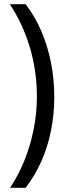

<svg xmlns="http://www.w3.org/2000/svg" viewBox="-20 -738 324 916"><path d="M239 -276Q239 -194 223.5 -116Q208 -38 177.5 31Q147 100 102 158H28Q70 95 98 24Q126 -47 141 -123.5Q156 -200 156 -277Q156 -398 123 -510Q90 -622 27 -718H102Q147 -660 177.5 -588.5Q208 -517 223.5 -438Q239 -359 239 -276Z"/></svg>

Font: Noto Sans Display Condensed
Style: Regular
Weight: 400
Width: 3
Designer: Monotype Design Team
Foundry: Monotype Imaging Inc.
Version: Version 2.003